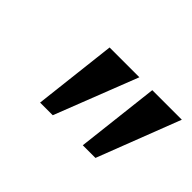

<svg xmlns="http://www.w3.org/2000/svg" viewBox="-52 -862 547 547"><g transform="rotate(45 221.0 -588.5)"><path d="M122 -463 151 -714H271L173 -463ZM294 -463 323 -714H442L345 -463Z"/></g></svg>

Font: Noto Serif Tamil ExtraCondensed SemiBold
Style: Italic
Weight: 600
Width: 2
Italic angle: -12°
Designer: Indian Type Foundry, Tom Grace, and the Monotype Design Team
Foundry: Monotype Imaging Inc.
Version: Version 2.003; ttfautohint (v1.8.4.7-5d5b)